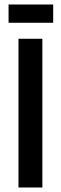

<svg xmlns="http://www.w3.org/2000/svg" viewBox="-20 -832 270 852"><path d="M62 0V-660H168V0ZM18 -731V-812H216V-731Z"/></svg>

Font: Bricolage Grotesque Condensed Medium
Style: Regular
Weight: 500
Width: 3
Designer: Mathieu Triay
Foundry: Atelier Triay
Version: Version 1.000;gftools[0.9.30]